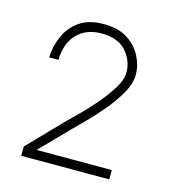

<svg xmlns="http://www.w3.org/2000/svg" viewBox="-71 -763 456 518"><g transform="rotate(15 157.0 -504.5)"><path d="M64 -580H38Q39 -610 51 -638.5Q63 -667 89 -686Q115 -705 158 -705Q198 -705 224 -688.5Q250 -672 263 -646.5Q276 -621 276 -595Q276 -570 259.5 -541.5Q243 -513 220.5 -486.5Q198 -460 177 -439Q156 -418 147 -409L70 -330H280V-304H34V-330L128 -427Q136 -435 155.5 -454Q175 -473 196.5 -498Q218 -523 234 -548.5Q250 -574 250 -595Q250 -627 227.5 -653Q205 -679 158 -679Q116 -679 90.5 -653Q65 -627 64 -580Z"/></g></svg>

Font: Haskoy Thin
Style: Regular
Weight: 100
Designer: Ertekin Erdin
Foundry: Ertekin Erdin
Version: Version 2.000; ttfautohint (v1.8.4.7-5d5b)